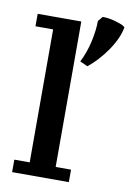

<svg xmlns="http://www.w3.org/2000/svg" viewBox="-89 -849 618 910"><g transform="rotate(10 220.0 -394.5)"><path d="M308 5H35V-55H109V-695H24V-755H234V-55H308ZM262 -568Q287 -617 299 -672.5Q311 -728 311 -771L330 -794Q345 -794 359 -792Q373 -790 387.5 -786Q402 -782 416 -777Q430 -772 440 -764Q435 -734 420.5 -703.5Q406 -673 386.5 -645.5Q367 -618 345.5 -594.5Q324 -571 299 -551Z"/></g></svg>

Font: PT Serif Caption
Style: Semibold
Weight: 600
Designer: A.Korolkova, O.Umpeleva, V.Yefimov
Foundry: ParaType Ltd
Version: Version 1.00;May 2, 2020;FontCreator 12.0.0.2544 64-bit